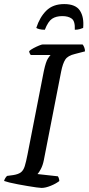

<svg xmlns="http://www.w3.org/2000/svg" viewBox="-30 -922 437 942"><path d="M174 0Q167 0 149 -2.5Q131 -5 107 -9Q83 -13 59 -17.5Q35 -22 16.5 -26.5Q-2 -31 -10 -34Q-8 -42 -3.5 -49Q1 -56 5 -59L35 -63Q60 -67 72.5 -76.5Q85 -86 91.5 -107Q98 -128 105 -164L185 -573Q195 -620 205.5 -635.5Q216 -651 218 -652H121Q119 -655 116.5 -659Q114 -663 113 -671Q120 -678 134 -685.5Q148 -693 161.5 -698.5Q175 -704 180 -704H375Q379 -700 383 -690.5Q387 -681 387 -670L337 -657Q303 -649 290.5 -630Q278 -611 270 -571L185 -136Q180 -111 170.5 -93Q161 -75 154 -68L254 -57Q257 -53 259 -46Q261 -39 261 -34Q245 -21 219 -10.5Q193 0 174 0ZM190 -776Q174 -776 163 -779Q152 -782 148 -785Q165 -838 197.5 -870Q230 -902 285 -902Q341 -902 362 -870Q383 -838 378 -785Q374 -783 362.5 -779.5Q351 -776 337 -776Q339 -818 322 -830.5Q305 -843 276 -843Q245 -843 225.5 -830Q206 -817 190 -776Z"/></svg>

Font: Texturina 12pt Medium
Style: Italic
Weight: 500
Italic angle: -11°
Designer: Guillermo Torres Carreño
Foundry: Omnibus-Type
Version: Version 1.002